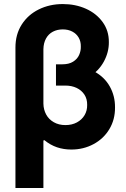

<svg xmlns="http://www.w3.org/2000/svg" viewBox="-20 -737 626 956"><path d="M552.7 -202Q553.2 -141.9 524.6 -94.1Q495.9 -46.3 445.8 -19.4Q395.7 7.6 335.3 7.6Q297.3 7.6 263.9 -3.6Q230.5 -14.9 200.9 -39.2L196.1 -37.4V-221Q196.7 -191.2 209.7 -167.1Q222.7 -142.9 247.6 -128.6Q272.5 -114.2 305.8 -114.2Q338.2 -114.2 362.9 -127.5Q387.6 -140.8 401.1 -163.6Q414.5 -186.3 414 -214.6Q414.5 -244.2 400.3 -265.9Q386 -287.6 361.4 -299.3Q336.7 -310.9 305.7 -310.9H258.7V-409.2H325.9Q397.4 -409.2 448.7 -381.5Q500 -353.9 526.6 -306.5Q553.2 -259.2 552.7 -202ZM522 -527Q522.5 -477.2 497.1 -430.4Q471.6 -383.5 423.6 -354Q375.6 -324.5 311.4 -324.5H258.7V-416.8H290.6Q323.2 -416.8 344 -429.9Q364.9 -443 373.9 -463.2Q383 -483.4 382.4 -505Q383 -530.1 371.9 -549.5Q360.7 -568.9 340.2 -579.7Q319.7 -590.6 292.7 -590.6Q265.1 -590.6 243.3 -579.2Q221.5 -567.8 209.1 -545.3Q196.7 -522.8 196.1 -491.8V199.2H56.9V-500.6Q56.9 -565.7 88.1 -614.7Q119.3 -663.7 173.2 -690.2Q227 -716.8 292.7 -716.8Q355.6 -716.8 407.8 -693.5Q460 -670.1 491.3 -626.9Q522.5 -583.7 522 -527Z"/></svg>

Font: Pretendard GOV Variable
Style: Regular
Weight: 400
Designer: Base glyphs from Inter by Rasmus Andersson; Hangul glyphs from Noto Sans CJK(Source Han Sans) by Jang Soo-young and Kang
Foundry: Kil Hyung-jin
Version: Version 1.307;Glyphs 3.2 (3192)